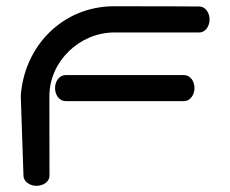

<svg xmlns="http://www.w3.org/2000/svg" viewBox="-20 -601 745 621"><path d="M609 -316C609 -338.2 596.1 -357.4 576.1 -358.1C575.7 -358.2 191.7 -358.1 191.7 -358.1C172.5 -358.1 158 -338.6 158 -316C158 -293.5 172.3 -274 191.7 -274H576.1C594.7 -274.5 609 -293.4 609 -316ZM140 -37.3C140 -61.8 139.7 -185.6 139.7 -289.5C139.7 -403.3 238.1 -496 349.7 -496C464.3 -496 624.8 -496 624.8 -496C643.7 -496 657.8 -515.5 657.8 -538C657.8 -560.5 643.7 -580 624.8 -580C624.8 -580 515.7 -580.8 349.7 -580.8C180.7 -580.8 57.8 -449.9 47.2 -290.6L47.2 -290.4L47.2 -290.1C47.2 -289.4 55.8 -39.6 56 -31.3C56.7 -14.8 75 0 98 0C120.6 0 140 -13.9 140.1 -32.3C140.1 -34 140 -35.6 140 -37.3Z"/></svg>

Font: Hi.
Style: Bold
Weight: 400
Designer: Mew Too, Robert Jablonski
Foundry: Cannot Into Space Fonts
Version: Version 1.996